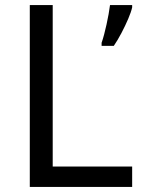

<svg xmlns="http://www.w3.org/2000/svg" viewBox="-20 -734 564 754"><path d="M499 -705Q495 -687 483.5 -660Q472 -633 457 -604.5Q442 -576 427 -554H379V-566Q384 -580 389 -599Q394 -618 398.5 -638.5Q403 -659 406.5 -678.5Q410 -698 412 -714H499ZM97 0V-714H187V-80H499V0Z"/></svg>

Font: Noto Sans Ambassadori
Style: Regular
Weight: 400
Designer: Monotype Design Team
Foundry: Monotype Imaging Inc.
Version: Version 2.013